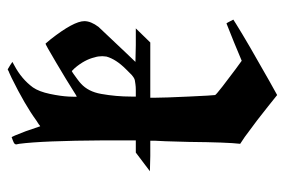

<svg xmlns="http://www.w3.org/2000/svg" viewBox="-142 -580 747 504"><g transform="rotate(-90 232.0 -328.5)"><path d="M279 -672Q282 -673 285.5 -675Q289 -677 292 -678Q295 -679 297 -680Q299 -681 300 -682H302L312 -676L321 -670L312 -665Q276 -646 254 -616Q243 -600 237 -571.5Q231 -543 230 -522Q229 -501 230 -501Q231 -501 245 -510Q270 -526 319 -555Q368 -584 369 -583L380 -570Q428 -509 428 -481Q428 -464 413 -444Q411 -442 344 -371L321 -347L365 -346H409L372 -308H227V-294Q227 -272 230 -207.5Q233 -143 234 -138Q234 -136 256.5 -118.5Q279 -101 302 -84L324 -68L372 -88Q421 -108 422 -108Q423 -108 432 -90L421 -83Q373 -53 270 5L234 25L204 1Q172 -25 124 -60L106 -72Q110 -105 111 -207Q113 -286 114 -294V-308H74L34 -309L83 -346H115V-430Q114 -591 106 -652Q105 -658 104.5 -659.5Q104 -661 105.5 -663Q107 -665 107.5 -665.5Q108 -666 113 -668Q115 -669 118 -670Q122 -671 123 -672Q125 -672 139 -635L152 -597L154 -598Q156 -600 160 -602.5Q164 -605 167 -607Q208 -637 279 -672ZM305 -506 297 -514Q296 -514 289.5 -509.5Q283 -505 275 -499Q267 -493 264 -490Q243 -471 237 -437Q230 -398 230 -358V-346H247Q256 -346 262.5 -347Q269 -348 272.5 -348.5Q276 -349 280.5 -352Q285 -355 286.5 -356.5Q288 -358 294 -364Q300 -370 302 -372Q328 -398 335 -423Q335 -424 335.5 -428Q336 -432 336 -434Q336 -445 333 -454Q327 -480 305 -506Z"/></g></svg>

Font: MathJax_Fraktur
Style: Bold
Weight: 700
Version: Version 1.1